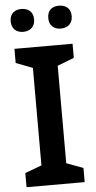

<svg xmlns="http://www.w3.org/2000/svg" viewBox="-61 -951 492 987"><g transform="rotate(-5 185.0 -457.5)"><path d="M28 -856C28 -816 55 -797 88 -797C121 -797 149 -816 149 -856C149 -898 121 -915 88 -915C55 -915 28 -898 28 -856ZM222 -856C222 -816 248 -797 282 -797C315 -797 343 -816 343 -856C343 -898 315 -915 282 -915C248 -915 222 -898 222 -856ZM335 0V-73L249 -105V-608L335 -641V-714H35V-641L121 -608V-105L35 -73V0Z"/></g></svg>

Font: Noto Sans Gunjala Gondi Semibold
Style: Regular
Weight: 400
Designer: Ek Type
Foundry: Ek Type
Version: Version 1.004